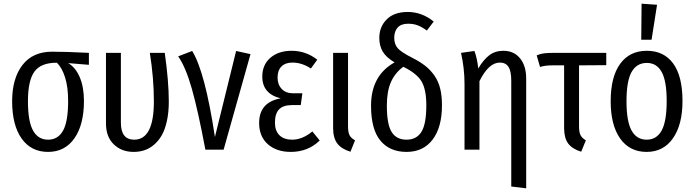

<svg xmlns="http://www.w3.org/2000/svg" viewBox="-20 -813 3773 1043"><path d="M462.9 -525.9V-460.9L350.1 -470.2Q390.1 -447.3 413.1 -393.8Q436 -340.3 436 -264.2Q436 -135.7 384.3 -61.8Q332.5 12.2 241.2 12.2Q148.9 12.2 97.4 -60.5Q45.9 -133.3 45.9 -263.2Q45.9 -386.7 101.8 -459.5Q157.7 -532.2 263.2 -532.2Q335 -532.2 462.9 -525.9ZM350.1 -264.2Q350.1 -340.8 333.3 -393.3Q316.4 -445.8 289.1 -472.2H287.1Q202.1 -472.2 167 -423.8Q131.8 -375.5 131.8 -263.2Q131.8 -153.8 159.4 -104Q187 -54.2 241.2 -54.2Q295.4 -54.2 322.8 -103.8Q350.1 -153.3 350.1 -264.2Z M875 -525.9Q897 -371.1 897 -261.2Q897 -202.1 886.5 -155Q876 -107.9 858.2 -77.1Q840.3 -46.4 815.7 -25.9Q791 -5.4 763.9 3.4Q736.8 12.2 706.1 12.2Q640.6 12.2 598.1 -28.8Q555.7 -69.8 555.7 -142.1V-525.9H636.7V-146Q636.7 -54.2 709 -54.2Q815.9 -54.2 815.9 -262.2Q815.9 -389.2 793.9 -525.9Z M1023.9 -536.1Q1093.8 -423.8 1147.5 -68.8L1262.7 -536.1L1340.8 -519L1194.8 0H1095.7Q1055.2 -215.3 1021.7 -332.5Q988.3 -449.7 947.8 -506.8Z M1564 -537.1Q1641.6 -537.1 1703.6 -488.8L1668.9 -440.9Q1619.6 -473.1 1568.8 -473.1Q1530.3 -473.1 1509 -451.9Q1487.8 -430.7 1487.8 -391.1Q1487.8 -353.5 1510.5 -329.8Q1533.2 -306.2 1571.8 -306.2H1622.6L1613.8 -242.2H1566.9Q1518.1 -242.2 1495.8 -218.8Q1473.6 -195.3 1473.6 -146Q1473.6 -102.5 1498 -78.4Q1522.5 -54.2 1566.9 -54.2Q1623 -54.2 1676.8 -99.1L1716.8 -49.8Q1653.3 12.2 1559.6 12.2Q1482.4 12.2 1435.1 -29.5Q1387.7 -71.3 1387.7 -145Q1387.7 -257.8 1504.9 -278.8Q1404.8 -303.2 1404.8 -397Q1404.8 -461.4 1449 -499.3Q1493.2 -537.1 1564 -537.1Z M1870.6 -525.9V-126Q1870.6 -94.2 1878.9 -78.4Q1887.2 -62.5 1908.7 -50.8L1883.8 11.2Q1834.5 -3.9 1812 -33.9Q1789.6 -64 1789.6 -117.2V-525.9Z M2219.7 -499Q2262.2 -477.5 2290.8 -454.8Q2319.3 -432.1 2340.3 -401.9Q2361.3 -371.6 2371.1 -332.3Q2380.9 -293 2380.9 -241.2Q2380.9 -121.6 2330.1 -54.7Q2279.3 12.2 2188.5 12.2Q2097.2 12.2 2046.4 -49.1Q1995.6 -110.4 1995.6 -238.8Q1995.6 -402.8 2123.5 -474.1Q2078.1 -501 2059.3 -532.5Q2040.5 -564 2040.5 -606.9Q2040.5 -667.5 2080.8 -707.8Q2121.1 -748 2194.8 -748Q2272.5 -748 2335.9 -695.8L2298.8 -647Q2271.5 -667 2248.8 -675.5Q2226.1 -684.1 2196.8 -684.1Q2159.2 -684.1 2140.4 -663.6Q2121.6 -643.1 2121.6 -607.9Q2121.6 -572.8 2140.6 -551Q2159.7 -529.3 2219.7 -499ZM2188.5 -54.2Q2242.7 -54.2 2269.3 -96.7Q2295.9 -139.2 2295.9 -241.2Q2295.9 -326.2 2270.3 -370.1Q2244.6 -414.1 2170.9 -450.2Q2126 -417.5 2103.8 -367.4Q2081.5 -317.4 2081.5 -238.8Q2081.5 -138.2 2107.4 -96.2Q2133.3 -54.2 2188.5 -54.2Z M2714.4 -537.1Q2772 -537.1 2805.2 -496.1Q2838.4 -455.1 2838.4 -386.2V210L2757.3 200.2V-375Q2757.3 -427.2 2741.9 -450.2Q2726.6 -473.1 2695.3 -473.1Q2634.8 -473.1 2584.5 -372.1V0H2503.4V-356.9Q2503.4 -441.9 2484.4 -525.9L2557.1 -536.1Q2571.8 -498.5 2578.1 -440.9Q2605.5 -487.8 2637.5 -512.5Q2669.4 -537.1 2714.4 -537.1Z M3273.4 -459 3125.5 -458V-126Q3125.5 -94.2 3133.8 -78.4Q3142.1 -62.5 3162.6 -50.8L3137.2 11.2Q3088.4 -3.9 3066.4 -33.7Q3044.4 -63.5 3044.4 -117.2V-458H2980.5Q2940.4 -458 2913.6 -449.2L2895.5 -512.2Q2915.5 -521 2935.1 -523.4Q2954.6 -525.9 2996.6 -525.9H3273.4Z M3465.3 -793 3549.3 -787.1 3519.5 -597.2H3463.4ZM3493.7 -537.1Q3586.4 -537.1 3637 -468Q3687.5 -398.9 3687.5 -264.2Q3687.5 -135.7 3635.7 -61.8Q3584 12.2 3492.7 12.2Q3400.4 12.2 3348.9 -60.5Q3297.4 -133.3 3297.4 -263.2Q3297.4 -395.5 3348.9 -466.3Q3400.4 -537.1 3493.7 -537.1ZM3493.7 -471.2Q3439 -471.2 3411.1 -422.1Q3383.3 -373 3383.3 -263.2Q3383.3 -153.8 3410.9 -104Q3438.5 -54.2 3492.7 -54.2Q3546.9 -54.2 3574.2 -103.8Q3601.6 -153.3 3601.6 -264.2Q3601.6 -373.5 3574.2 -422.4Q3546.9 -471.2 3493.7 -471.2Z"/></svg>

Font: Fira Sans Compressed Book
Style: Regular
Weight: 350
Width: 1
Designer: Carrois Corporate & Edenspiekermann AG
Foundry: Carrois Corporate GbR & Edenspiekermann AG
Version: Version 4.203;PS 004.203;hotconv 1.0.88;makeotf.lib2.5.64775